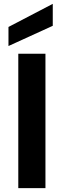

<svg xmlns="http://www.w3.org/2000/svg" viewBox="-20 -977 331 997"><path d="M24 -738 254 -843V-957L24 -837ZM216 0V-698H75V0Z"/></svg>

Font: Matrixport Bold
Style: Regular
Weight: 600
Designer: Ninad Kale (Devanagari), Jonny Pinhorn (Latin)
Foundry: Indian Type Foundry
Version: Version 2.000;PS 1.0;hotconv 1.0.79;makeotf.lib2.5.61930; tt